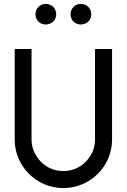

<svg xmlns="http://www.w3.org/2000/svg" viewBox="-20 -950 647 980"><path d="M303 10C440 10 552 -101 552 -237V-700H465V-237C465 -193 447 -154 417 -124C388 -94 348 -77 303 -77C258 -77 219 -94 189 -124C160 -154 141 -193 141 -237V-700H55V-237C55 -101 167 10 303 10ZM213 -930C184 -930 161 -907 161 -876C161 -848 184 -825 213 -825C244 -825 267 -848 267 -876C267 -907 245 -930 213 -930ZM392 -930C363 -930 340 -907 340 -876C340 -848 363 -825 392 -825C423 -825 446 -848 446 -876C446 -907 424 -930 392 -930Z"/></svg>

Font: Radis Sans
Style: Regular
Weight: 400
Designer: Gaël Goy
Foundry: Gaël Goy
Version: 1.0